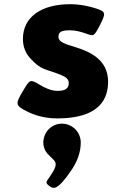

<svg xmlns="http://www.w3.org/2000/svg" viewBox="-20 -548 586 913"><path d="M274 40C324 40 364 80 364 130C364 177 347 219 323 256C253 361 233 351 214 336C195 320 197 321 219 289C266 220 241 222 205 182C193 168 186 150 186 130C186 80 226 40 274 40ZM313 -528C178 -528 89 -468 89 -363C89 -325 102 -296 121 -274C178 -210 195 -223 271 -191C293 -182 307 -172 307 -153C307 -119 277 -116 252 -116C223 -116 191 -131 167 -146C124 -171 123 -173 89 -115C54 -56 51 -47 105 -20C139 -2 189 15 251 15C356 15 494 -9 494 -160C494 -265 406 -303 338 -324C294 -338 258 -346 258 -373C258 -397 274 -404 313 -404C340 -404 368 -396 390 -388C426 -375 427 -374 456 -430C484 -486 484 -492 436 -508C405 -518 362 -528 313 -528Z"/></svg>

Font: Hussar Print
Style: Bold
Weight: 700
Foundry: Cannot Into Space Fonts
Version: Version 2.00